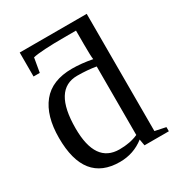

<svg xmlns="http://www.w3.org/2000/svg" viewBox="-160 -763 820 881"><g transform="rotate(-30 250.0 -322.5)"><path d="M121 -225Q121 -41 248 -41Q305 -41 347 -60V-423Q301 -431 248 -431Q121 -431 121 -225ZM33 -225Q33 -342 85 -406.5Q137 -471 243 -471Q293 -471 350 -460Q347 -476 347 -541V-613H288Q162 -613 119 -603L106 -528H73V-655H428V-34L485 -22V0H356L350 -34Q294 10 221 10Q33 10 33 -225Z"/></g></svg>

Font: Libra Serif Modern
Style: Regular
Weight: 400
Designer: Stefan Peev, Context Ltd
Foundry: Stefan Peev, Context Ltd
Version: Version 1.000